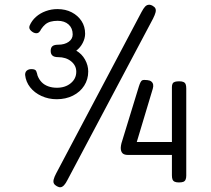

<svg xmlns="http://www.w3.org/2000/svg" viewBox="-20 -752 882 803"><path d="M218 27Q209 22 205.5 15.5Q202 9 204.5 -1.5Q207 -12 215 -27L572 -702Q580 -717 586.5 -724Q593 -731 601 -732Q609 -733 618 -728Q627 -723 630 -716.5Q633 -710 630.5 -700Q628 -690 620 -674L262 1Q255 15 248 22.5Q241 30 234 31Q227 32 218 27ZM217 -337Q183 -337 153.5 -350.5Q124 -364 106 -387Q88 -410 85 -439Q85 -447 88 -452Q91 -457 97 -460Q103 -463 111 -463Q128 -463 131.5 -454.5Q135 -446 137 -436Q143 -420 154 -408.5Q165 -397 181.5 -391Q198 -385 218 -385Q253 -385 276 -404Q299 -423 299 -452Q299 -478 277.5 -495.5Q256 -513 223 -513Q207 -513 199.5 -519.5Q192 -526 192 -539Q192 -553 199.5 -559Q207 -565 223 -565Q250 -565 267 -577Q284 -589 284 -608Q284 -634 267 -649.5Q250 -665 221 -665Q205 -665 192 -661.5Q179 -658 169.5 -650Q160 -642 152 -630Q149 -623 144 -618Q139 -613 132 -613Q121 -613 110 -623Q99 -633 104 -645Q113 -666 130.5 -681.5Q148 -697 171.5 -705.5Q195 -714 220 -714Q254 -714 280 -700.5Q306 -687 321 -664Q336 -641 336 -611Q336 -592 326 -572.5Q316 -553 299 -540Q322 -527 335.5 -503Q349 -479 349 -453Q349 -420 332 -393.5Q315 -367 285 -352Q255 -337 217 -337ZM728 11Q717 11 710.5 8Q704 5 701.5 -1.5Q699 -8 699 -19V-104H515Q499 -104 492 -111.5Q485 -119 485 -134Q485 -139 486 -143.5Q487 -148 488 -153L561 -391Q568 -413 574.5 -416Q581 -419 596 -417Q607 -416 613 -411Q619 -406 620.5 -398.5Q622 -391 619 -381L552 -158H699V-388Q699 -397 702 -402.5Q705 -408 712 -410Q719 -412 730 -412Q741 -412 747.5 -409Q754 -406 756.5 -399.5Q759 -393 759 -382V-17Q759 -7 756 -0.5Q753 6 746.5 8.5Q740 11 728 11Z"/></svg>

Font: Fredoka Light
Style: Regular
Weight: 300
Designer: Ben Nathan
Foundry: Milena B. Brandão, Ben Nathan
Version: Version 2.001